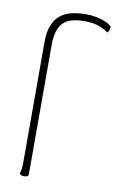

<svg xmlns="http://www.w3.org/2000/svg" viewBox="-85 -785 515 841"><g transform="rotate(10 172.0 -365.0)"><path d="M70 -587Q70 -630 81 -659Q92 -688 112.5 -705.5Q133 -723 162.5 -730.5Q192 -738 228 -738Q254 -738 275.5 -733.5Q297 -729 312 -723Q327 -717 335.5 -710.5Q344 -704 344 -700Q344 -693 340 -685Q336 -677 334 -675Q321 -686 294.5 -696.5Q268 -707 228 -707Q196 -707 173 -701Q150 -695 134 -680Q118 -665 110.5 -639.5Q103 -614 103 -575V-8Q103 2 98.5 5Q94 8 83 8Q74 8 68 4Q65 2 63 0L66 -12Q68 -18 69 -26.5Q70 -35 70 -48Z"/></g></svg>

Font: Yanone Kaffeesatz Thin
Style: Regular
Weight: 250
Designer: Yanone
Foundry: Yanone Font Production. Not for release.
Version: Version 1.002